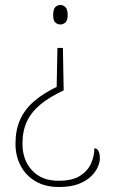

<svg xmlns="http://www.w3.org/2000/svg" viewBox="-20 -561 455 769"><path d="M235 -199Q179 -173 142.5 -143Q106 -113 88 -75Q70 -37 70 15Q70 80 108.5 121.5Q147 163 214 163Q270 163 301 143Q332 123 345 93Q358 63 358 33Q369 33 374.5 44Q380 55 380 75Q380 88 372 107Q364 126 345.5 144.5Q327 163 295.5 175.5Q264 188 216 188Q162 188 123 165.5Q84 143 63 103.5Q42 64 42 15Q42 -40 60.5 -81.5Q79 -123 116 -155Q153 -187 207 -213L210 -369H232ZM222 -541Q233 -541 242 -532.5Q251 -524 251 -501Q251 -479 242 -471Q233 -463 222 -463Q210 -463 201.5 -471Q193 -479 193 -501Q193 -524 201.5 -532.5Q210 -541 222 -541Z"/></svg>

Font: Noto Serif Tibetan Thin
Style: Regular
Weight: 250
Version: Version 2.103